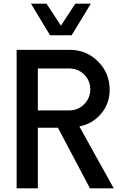

<svg xmlns="http://www.w3.org/2000/svg" viewBox="-20 -1020 646 1040"><path d="M368 -829H251L148 -1000H232L310 -881L388 -1000H472ZM410 -335 596 0H467L294 -328H185V0H70V-750H359Q448 -750 511 -687Q574 -624 574 -533Q574 -459 527.5 -404Q481 -349 410 -335ZM185 -422H356Q403 -422 436 -455.5Q469 -489 469 -536Q469 -583 436 -616Q403 -649 356 -649H185Z"/></svg>

Font: Orkney Medium
Style: Regular
Weight: 500
Designer: Samuel Oakes and Alfredo Marco Pradil
Foundry: Alfredo Marco Pradil
Version: 1.0; ttfautohint (v1.5)